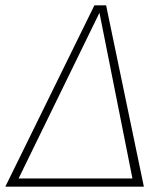

<svg xmlns="http://www.w3.org/2000/svg" viewBox="-33 -702 622 722"><path d="M508 0H-13L322 -682H366ZM37 -31H465L341 -654Z"/></svg>

Font: FiraGO UltraLight
Style: Italic
Weight: 200
Italic angle: -8°
Designer: bBox Type GmbH
Foundry: bBox Type GmbH
Version: Version 1.001